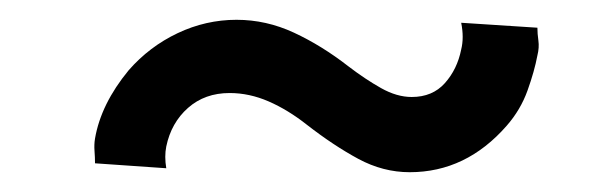

<svg xmlns="http://www.w3.org/2000/svg" viewBox="-20 -346 598 194"><path d="M148 -176Q147 -182 147 -187.5Q147 -193 148 -198Q153 -222 170 -237Q187 -252 212 -252Q232 -252 251.5 -243.5Q271 -235 290 -220Q317 -199 342 -185.5Q367 -172 394 -172Q451 -172 492 -219Q506 -235 513 -254.5Q520 -274 523 -290Q525 -298 524 -305Q523 -312 523 -318L446 -323Q449 -308 446 -296Q442 -276 429.5 -262Q417 -248 396 -248Q381 -248 365 -257Q349 -266 332 -279Q305 -300 277 -313Q249 -326 219 -326Q188 -326 159.5 -312.5Q131 -299 110 -275Q82 -241 76 -206Q75 -200 75.5 -193.5Q76 -187 76 -181Z"/></svg>

Font: Jost* 400 Book Italic
Style: Italic
Weight: 400
Italic angle: -10°
Version: Version 3.200; ttfautohint (v0.97) -l 8 -r 50 -G 200 -x 14 -